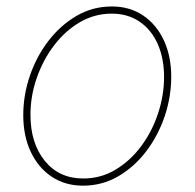

<svg xmlns="http://www.w3.org/2000/svg" viewBox="-20 -569 609 600"><path d="M239.7 11.2Q183.1 11.2 141.1 -17.1Q99.1 -45.4 75.9 -95Q52.7 -144.5 52.7 -209Q52.7 -271.5 73.2 -331.8Q93.8 -392.1 131.1 -440.9Q168.5 -489.7 219 -519.3Q269.5 -548.8 329.6 -548.8Q385.7 -548.8 427.5 -520.5Q469.2 -492.2 492.2 -442.6Q515.1 -393.1 515.1 -329.1Q515.1 -267.1 494.9 -206.5Q474.6 -146 437.5 -96.9Q400.4 -47.9 349.9 -18.3Q299.3 11.2 239.7 11.2ZM240.2 -11.2Q295.4 -11.2 341.6 -39.1Q387.7 -66.9 421.6 -112.8Q455.6 -158.7 474.1 -215.1Q492.7 -271.5 492.7 -328.1Q492.7 -386.7 472.9 -431.4Q453.1 -476.1 416.3 -501.2Q379.4 -526.4 329.1 -526.4Q275.9 -526.4 230 -499.8Q184.1 -473.1 149.4 -427.7Q114.7 -382.3 95 -325.9Q75.2 -269.5 75.2 -210Q75.2 -121.6 119.9 -66.4Q164.6 -11.2 240.2 -11.2Z"/></svg>

Font: Inter 17pt Thin
Style: Italic
Weight: 250
Italic angle: -9.3988°
Version: Version 4.001;git-66647c0bb